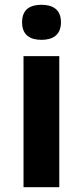

<svg xmlns="http://www.w3.org/2000/svg" viewBox="-20 -780 345 800"><path d="M153 -760C108 -760 72 -743 72 -687C72 -632 108 -614 153 -614C197 -614 234 -632 234 -687C234 -743 197 -760 153 -760ZM227 -546H78V0H227Z"/></svg>

Font: Noto Sans Lisu
Style: Bold
Weight: 700
Designer: Monotype Design Team. David Williams.
Foundry: Monotype Imaging Inc.
Version: Version 2.102